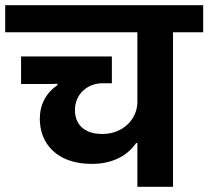

<svg xmlns="http://www.w3.org/2000/svg" viewBox="-40 -718 801 738"><path d="M488 0H625V-594H741V-698H-20V-594H488V-326C488 -262 435 -203 353 -203C284 -203 248 -240 248 -295C248 -355 295 -398 354 -398H390V-501H41V-395H145L181 -396V-391C137 -361 113 -316 113 -261C113 -167 178 -88 313 -88C398 -88 453 -124 483 -168H488Z"/></svg>

Font: IBM Plex Devanagari
Style: Bold
Weight: 700
Designer: Mike Abbink, Paul van der Laan, Pieter van Rosmalen, Erin McLaughlin
Foundry: Bold Monday
Version: Version 1.0